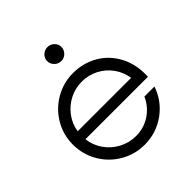

<svg xmlns="http://www.w3.org/2000/svg" viewBox="-192 -852 1001 1001"><g transform="rotate(-45 308.5 -351.5)"><path d="M44 -257Q44 -329 79.5 -389.5Q115 -450 176 -485.5Q237 -521 309 -521Q381 -521 442.5 -486.5Q504 -452 539.5 -386Q575 -320 571 -231H110Q116 -182 144 -142Q172 -102 215.5 -79Q259 -56 309 -56Q367 -56 414 -87Q461 -118 485 -171H559Q532 -91 463.5 -41.5Q395 8 309 8Q237 8 176 -27.5Q115 -63 79.5 -124Q44 -185 44 -257ZM505 -289Q498 -336 470.5 -374.5Q443 -413 400.5 -435Q358 -457 309 -457Q260 -457 217.5 -435Q175 -413 146.5 -374.5Q118 -336 111 -289ZM257 -661Q257 -681 272.5 -696Q288 -711 310 -711Q331 -711 346.5 -696Q362 -681 362 -661Q362 -639 346.5 -623.5Q331 -608 310 -608Q288 -608 272.5 -623.5Q257 -639 257 -661Z"/></g></svg>

Font: Lineal Light
Style: Regular
Weight: 300
Designer: Created by Frank Adebiaye with contributions from Anton Moglia & Ariel Martín Pérez
Created by Frank ADEBIAYE with FontF
Foundry: Velvetyne Type Foundry
Version: Version 2.000